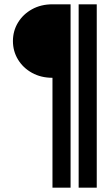

<svg xmlns="http://www.w3.org/2000/svg" viewBox="-20 -720 509 891"><path d="M223.5 151V-359Q170 -359 128.5 -382Q87 -405 63.5 -443.8Q40 -482.5 40 -529.5Q40 -576.5 63.5 -615.2Q87 -654 128.5 -677Q170 -700 223.5 -700H307.5V151ZM345 151V-700H429V151Z"/></svg>

Font: Urbanist Medium
Style: Regular
Weight: 500
Designer: Corey Hu
Foundry: Corey Hu
Version: Version 1.321; ttfautohint (v1.8.4.7-5d5b)